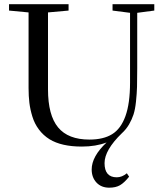

<svg xmlns="http://www.w3.org/2000/svg" viewBox="-20 -683 775 912"><path d="M368.7 13.2Q272 13.2 215.3 -21.5Q185.1 -40.5 164.6 -68.1Q144 -95.7 133.8 -129.2Q123.5 -162.6 119.6 -194.3Q115.7 -226.1 115.7 -264.2V-624L22.9 -632.8V-663.1H305.7V-632.8L208 -624V-258.8Q208 -135.7 255.9 -77.9Q303.7 -20 404.8 -20Q471.2 -20 512.7 -45.7Q554.2 -71.3 575.9 -131.6Q597.7 -191.9 597.7 -291V-622.1L514.6 -632.8V-663.1H712.9V-632.8L631.8 -622.1V-357.9Q631.8 -303.7 630.9 -271Q629.9 -238.3 626 -200.9Q622.1 -163.6 614.3 -139.4Q606.4 -115.2 592.8 -91.8Q579.1 -68.4 558.6 -49.8Q476.6 29.8 476.6 91.8Q476.6 159.2 534.7 159.2Q559.6 159.2 582.5 140.1L593.3 156.2Q570.3 185.1 550 196.8Q529.8 208.5 499 208.5Q460.9 208.5 438.2 184.1Q415.5 159.7 415.5 122.1Q415.5 60.1 486.3 -6.3Q435.1 13.2 368.7 13.2Z"/></svg>

Font: Elstob 10pt
Style: Regular
Weight: 400
Designer: Peter S. Baker
Version: Version 1.015